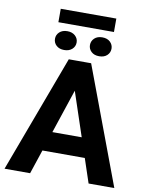

<svg xmlns="http://www.w3.org/2000/svg" viewBox="-105 -1074 883 1148"><g transform="rotate(10 336.5 -500.0)"><path d="M354 -584 159.2 0H3.9L268.6 -710.9H367.2ZM514.2 0 319.3 -584 304.2 -710.9H404.3L670.4 0ZM507.8 -265.1V-146.5H128.9V-265.1ZM506.3 -1000V-918.5H168.9V-1000ZM166 -817.9Q166 -841.8 183.8 -858.4Q201.7 -875 231.4 -875Q261.2 -875 279.3 -858.4Q297.4 -841.8 297.4 -817.9Q297.4 -793.5 279.3 -777.1Q261.2 -760.7 231.4 -760.7Q201.7 -760.7 183.8 -777.1Q166 -793.5 166 -817.9ZM378.4 -817.4Q378.4 -841.3 396 -858.2Q413.6 -875 443.8 -875Q474.1 -875 491.7 -858.2Q509.3 -841.3 509.3 -817.4Q509.3 -793.5 491.7 -776.9Q474.1 -760.3 443.8 -760.3Q413.6 -760.3 396 -776.9Q378.4 -793.5 378.4 -817.4Z"/></g></svg>

Font: RobotoDEMO
Style: Regular
Weight: 400
Designer: Christian Robertson
Foundry: Google
Version: Version 2.136